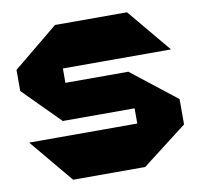

<svg xmlns="http://www.w3.org/2000/svg" viewBox="-80 -810 933 895"><g transform="rotate(-10 386.5 -362.5)"><path d="M238 -519V-725H578L749 -520V-519ZM195 0 24 -205V-206H535V0ZM195 -278 24 -450V-451H535V-278ZM24 -451V-550L237 -725H238V-451ZM535 0V-451H536L749 -284V-164L536 0Z"/></g></svg>

Font: Foldit ExtraBold
Style: Regular
Weight: 800
Version: Version 1.003